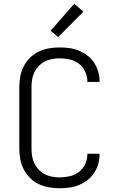

<svg xmlns="http://www.w3.org/2000/svg" viewBox="-20 -996 640 1024"><path d="M297 8Q269 8 240.5 3Q212 -2 186 -14.5Q160 -27 139.5 -47.5Q119 -68 106 -93.5Q93 -119 88 -147.5Q83 -176 83 -205V-530Q83 -559 88 -587.5Q93 -616 106 -641.5Q119 -667 139.5 -687.5Q160 -708 186 -720.5Q212 -733 240.5 -738Q269 -743 297 -743Q324 -743 350 -739.5Q376 -736 400.5 -726Q425 -716 446 -700Q467 -684 481.5 -662Q496 -640 503.5 -614.5Q511 -589 511 -563V-559H446V-562Q446 -589 434 -614.5Q422 -640 400.5 -656.5Q379 -673 352 -679Q325 -685 297 -685Q277 -685 256.5 -681Q236 -677 218 -667.5Q200 -658 186 -643Q172 -628 163 -609.5Q154 -591 151 -571Q148 -551 148 -530V-205Q148 -184 151 -164Q154 -144 163 -125.5Q172 -107 186 -92Q200 -77 218 -67.5Q236 -58 256.5 -54Q277 -50 297 -50Q325 -50 352 -56Q379 -62 400.5 -78.5Q422 -95 434 -120.5Q446 -146 446 -173V-176H511V-172Q511 -146 503.5 -120.5Q496 -95 481.5 -73Q467 -51 446 -35Q425 -19 400.5 -9Q376 1 350 4.5Q324 8 297 8ZM290 -798 250 -832 376 -976 425 -934Z"/></svg>

Font: Iosevka Light Extended
Style: Regular
Weight: 300
Width: 7
Monospace: yes
Designer: Belleve Invis
Foundry: Belleve Invis
Version: Version 32.5.0; ttfautohint (v1.8.4)